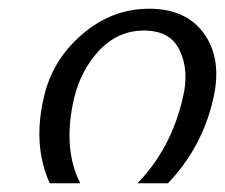

<svg xmlns="http://www.w3.org/2000/svg" viewBox="-20 -440 516 440"><path d="M469 -215Q444 -103 365 -20H295Q372 -99 399 -216Q414 -278 392 -324Q371 -370 310 -370Q250 -370 207 -324Q166 -280 150 -216Q123 -100 164 -20H94Q55 -106 80 -215Q99 -302 168 -361Q236 -420 322 -420Q408 -420 449 -361Q489 -303 469 -215Z"/></svg>

Font: Miedinger
Style: Italic
Weight: 400
Italic angle: -13°
Version: Version 001.000